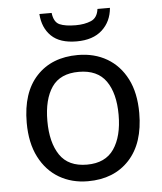

<svg xmlns="http://www.w3.org/2000/svg" viewBox="-53 -787 711 843"><g transform="rotate(-5 302.5 -365.0)"><path d="M551 -269Q551 -136 483.5 -63Q416 10 301 10Q230 10 174.5 -22.5Q119 -55 87 -117.5Q55 -180 55 -269Q55 -402 122 -474Q189 -546 304 -546Q377 -546 432.5 -513.5Q488 -481 519.5 -419.5Q551 -358 551 -269ZM146 -269Q146 -174 183.5 -118.5Q221 -63 303 -63Q384 -63 422 -118.5Q460 -174 460 -269Q460 -364 422 -418Q384 -472 302 -472Q220 -472 183 -418Q146 -364 146 -269ZM463 -740Q458 -680 417.5 -643Q377 -606 305 -606Q231 -606 193.5 -642.5Q156 -679 152 -740H206Q211 -699 236 -688Q261 -677 307 -677Q346 -677 374.5 -689Q403 -701 408 -740Z"/></g></svg>

Font: Noto IKEA Latin
Style: Regular
Weight: 400
Designer: Monotype Design Team
Foundry: Monotype Imaging Inc.
Version: Version 1.0